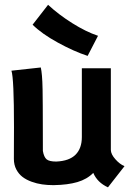

<svg xmlns="http://www.w3.org/2000/svg" viewBox="-20 -783 558 811"><path d="M394 -631.8 350.1 -546.9Q292 -565.9 223.9 -603.3Q155.8 -640.6 117.7 -678.7L183.1 -762.7Q226.6 -722.2 284.7 -685.5Q342.8 -648.9 394 -631.8ZM436 8.3Q391.1 -12.2 374 -52.7Q347.7 -25.9 306.9 -13.9Q266.1 -2 208 -1H203.6Q180.2 -1 158 -4.2Q135.7 -7.3 113.5 -15.4Q91.3 -23.4 75.2 -35.6Q59.1 -47.9 48.8 -67.4Q38.6 -86.9 38.6 -111.8Q38.6 -130.9 38.8 -176.3Q39.1 -221.7 39.1 -246.1Q39.1 -452.1 28.3 -484.4L152.3 -498Q155.3 -484.9 157.2 -463.1Q159.2 -441.4 159.9 -404.1Q160.6 -366.7 160.6 -335.7Q160.6 -304.7 160.9 -244.4Q161.1 -184.1 161.1 -145.5Q165.5 -119.6 176.8 -110.1Q188 -100.6 217.8 -100.6Q272.5 -103 299.1 -129.6Q325.7 -156.2 325.7 -204.1V-494.6H448.2V-149.4Q448.7 -131.3 467.3 -110.4Q485.8 -89.4 505.9 -81.1Z"/></svg>

Font: Fantasque Sans Mono
Style: Bold
Weight: 700
Monospace: yes
Designer: Jany Belluz
Version: Version 1.8.0 ; ttfautohint (v1.8.2)